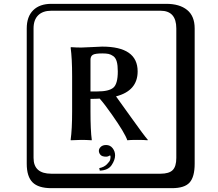

<svg xmlns="http://www.w3.org/2000/svg" viewBox="-20 -774 1140 1006"><path d="M536.1 -14.2Q557.1 -14.2 570.1 2.4Q583 19 583 40Q583 64 564.9 91.1Q546.9 118.2 502.9 120.1L500 106.9Q524.9 102.1 540 86.9Q555.2 71.8 557.1 63Q559.1 54.2 559.1 47.9Q559.1 43.9 557.1 40Q545.9 46.9 536.1 46.9Q515.1 46.9 506.6 37.4Q498 27.8 498 16.1Q498 4.9 508.1 -4.6Q518.1 -14.2 536.1 -14.2ZM516.1 -494.1Q478 -494.1 466.1 -486.6Q454.1 -479 454.1 -460.9V-294.9H490.2Q550.3 -294.9 573.7 -314.5Q597.2 -334 597.2 -399.9Q597.2 -432.1 591.6 -451.7Q585.9 -471.2 573.5 -480Q561 -488.8 548.6 -491.5Q536.1 -494.1 516.1 -494.1ZM454.1 -255.9V-190.9Q454.1 -90.8 460.9 -41L460 -39.1Q431.2 -41 405.8 -41L351.1 -39.1L350.1 -41Q357.9 -96.2 357.9 -190.9V-375Q357.9 -467.8 350.1 -524.9L352.1 -526.9Q379.9 -524.9 405.8 -524.9Q418 -524.9 461.9 -527.3Q505.9 -529.8 515.1 -529.8Q701.2 -529.8 701.2 -399.9Q701.2 -298.3 587.9 -269Q604.5 -247.1 668.9 -156.2Q733.4 -65.4 754.9 -41L752.9 -39.1Q737.8 -41 698.2 -41Q662.1 -41 647 -39.1Q634.8 -76.2 566.9 -172.9Q528.8 -227.5 502.4 -257.3Q481.9 -255.9 454.1 -255.9ZM249 -717.8Q204.1 -717.8 179.9 -693.8Q155.8 -669.9 155.8 -625V53.2Q155.8 136.2 249 136.2H820.8Q865.7 136.2 884.8 117.2Q903.8 98.1 903.8 53.2V-625Q903.8 -717.8 820.8 -717.8ZM1000 84Q1000 152.8 973.4 182.4Q946.8 211.9 880.9 211.9H249Q181.2 211.9 150.6 181.4Q120.1 150.9 120.1 84V-625Q120.1 -687 154.1 -720.5Q188 -753.9 249 -753.9H851.1Q920.9 -753.9 960.4 -721.9Q1000 -689.9 1000 -625Z"/></svg>

Font: Linux Biolinum Keyboard
Style: Regular
Weight: 700
Designer: Philipp H. Poll
Foundry: Philipp H. Poll
Version: Version 0.6.1 ; ttfautohint (v0.9)